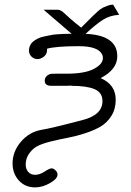

<svg xmlns="http://www.w3.org/2000/svg" viewBox="-20 -581 565 828"><path d="M34.2 124Q34.2 73.2 69.6 31Q105 -11.2 158.2 -21Q197.3 -26.9 335 -63Q421.9 -85 421.9 -145Q421.9 -182.1 387.9 -196.5Q354 -210.9 288.1 -210.9V-211.9Q274.9 -210.9 249 -210.9H202.1Q173.3 -210.9 172.9 -231.9Q172.9 -252 193.8 -261.2Q198.7 -263.2 216.8 -263.2H268.1Q345.2 -263.2 384.5 -283.7Q423.8 -304.2 423.8 -331.1Q423.8 -338.9 420.9 -345.2Q403.8 -382.3 317.9 -381.8Q223.6 -381.8 183.1 -371.1Q184.1 -348.1 169.9 -337.2Q155.8 -326.2 142.1 -326.2Q127 -326.2 116 -336.7Q105 -347.2 105 -362.8Q105 -375 110.1 -385.5Q115.2 -396 124.5 -403.1Q133.8 -410.2 144.8 -415.5Q155.8 -420.9 170.9 -423.8Q186 -426.8 198 -429.4Q210 -432.1 226.6 -433.1Q243.2 -434.1 252.2 -434.6Q261.2 -435.1 274.2 -435.1Q287.1 -435.1 289.1 -435.1L168 -539.1H227.1Q234.9 -539.1 241.9 -535.6Q249 -532.2 255.6 -525.6Q262.2 -519 283.2 -500.5Q304.2 -481.9 330.1 -461.9Q337.9 -469.7 356.4 -488.3Q375 -506.8 381.6 -513.4Q388.2 -520 401.6 -532Q415 -543.9 423.6 -547.9Q432.1 -551.8 444.1 -556.4Q456.1 -561 467.8 -561L494.1 -517.1Q454.1 -515.1 423.1 -495.1Q392.1 -475.1 349.1 -435.1Q486.3 -429.2 485.8 -337.9Q485.8 -281.7 414.1 -244.1Q479 -216.3 479 -150.9Q479 -110.8 460.4 -81.3Q441.9 -51.8 414.1 -35.4Q386.2 -19 348.1 -6.6Q310.1 5.9 275.1 12.5Q240.2 19 203.1 28.1Q166 37.1 146 46.9Q124 56.6 107.4 78.9Q90.8 101.1 90.8 127.9Q90.8 147.9 101.8 160.4Q112.8 172.9 131.8 172.9Q150.9 172.9 172.4 158.9Q193.8 145 202.1 145Q210.9 145 219.5 153.6Q228 162.1 228 171.9Q228 189.9 195.6 208.5Q163.1 227.1 131.8 227.1Q87.9 227.1 61 197Q34.2 167 34.2 124Z"/></svg>

Font: CMU Typewriter Text
Style: LightOblique
Weight: 200
Italic angle: -9.46001°
Version: Version 0.7.0